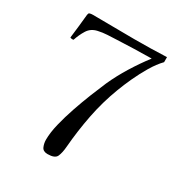

<svg xmlns="http://www.w3.org/2000/svg" viewBox="-174 -855 938 994"><g transform="rotate(30 295.0 -358.0)"><path d="M537 -700Q508 -670 482.5 -627Q457 -584 436 -538.5Q415 -493 400 -453Q365 -361 346 -264Q327 -167 319 -69Q316 -31 306 -8.5Q296 14 252 14Q225 14 216.5 -5.5Q208 -25 208 -47Q208 -89 221 -142.5Q234 -196 253.5 -253Q273 -310 294 -362.5Q315 -415 332 -454Q359 -514 395.5 -573Q432 -632 472 -684Q370 -683 266 -678Q240 -677 212 -675.5Q184 -674 158 -668Q121 -660 102.5 -630Q84 -600 73 -566Q71 -565 67 -565Q59 -565 53 -568Q58 -604 61.5 -640.5Q65 -677 69 -713Q71 -719 71.5 -721.5Q72 -724 78 -726Q86 -728 95 -728Q157 -728 219.5 -727Q282 -726 345 -726Q393 -726 441 -727Q489 -728 537 -730Z"/></g></svg>

Font: Kaisei Opti
Style: Regular
Weight: 400
Designer: Font-Kai, 金井和夫
Foundry: KAZUO KANAI
Version: Version 5.003